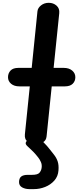

<svg xmlns="http://www.w3.org/2000/svg" viewBox="-20 -1024 556 1366"><path d="M235 0Q204.5 0 179 -15.2Q153.5 -30.5 157 -67.5L192 -409.5H118Q81 -409.5 59 -428Q37 -446.5 37 -474.5Q37 -503 55 -522Q73 -541 110 -541H205.5L246.5 -944Q249 -967.5 272 -985.8Q295 -1004 327 -1004Q359.5 -1004 382.2 -984Q405 -964 401.5 -930L361.5 -541H434Q471 -541 493.5 -522Q516 -503 516 -474.5Q516 -446.5 497.2 -428Q478.5 -409.5 441.5 -409.5H348L311.5 -54.5Q308.5 -24.5 286.5 -12.2Q264.5 0 235 0ZM189.5 321.5Q159.5 321.5 137.2 309Q115 296.5 115.5 270.5Q116 243 131.5 231.5Q147 220 177 220H207Q248.5 220 261 204.8Q273.5 189.5 276 171Q279.5 148 271 128.8Q262.5 109.5 251.5 96Q234 73.5 217 56Q200 38.5 174.5 15.5Q158.5 1 164.2 -12Q170 -25 186.8 -33Q203.5 -41 219.5 -41Q241.5 -41 257.2 -34.2Q273 -27.5 287 -14.5Q303 1 314.8 15Q326.5 29 337.8 43.2Q349 57.5 362.5 74.5Q381.5 98 390.2 124Q399 150 396 188.5Q393 231 366.5 260.8Q340 290.5 301.2 306Q262.5 321.5 221 321.5Z"/></svg>

Font: Edu NSW ACT Hand Pre
Style: Regular
Weight: 400
Designer: Tina and Corey Anderson, Eben Sorkin, Mirko Velimirovic
Foundry: Sorkin Type Co.
Version: Version 2.000